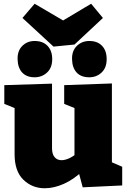

<svg xmlns="http://www.w3.org/2000/svg" viewBox="-20 -991 683 1026"><path d="M219 15Q152 15 105 -30.5Q58 -76 58 -167V-433L74 -407L3 -436V-536L258 -544V-199Q258 -167 272 -151Q286 -135 309 -135Q326 -135 347 -144Q368 -153 390 -171L378 -139V-437L394 -407L323 -436V-536L578 -545V-100L556 -133L633 -100V0L422 10L396 -87L423 -79Q374 -32 321 -8.5Q268 15 219 15ZM457 -578Q413 -578 389.5 -603.5Q366 -629 365 -675Q364 -720 391 -746Q418 -772 457 -772Q501 -772 525.5 -746Q550 -720 550 -675Q550 -629 523 -603.5Q496 -578 457 -578ZM165 -578Q122 -578 98.5 -603.5Q75 -629 74 -675Q73 -720 99.5 -746Q126 -772 165 -772Q209 -772 234 -746Q259 -720 259 -675Q259 -629 231.5 -603.5Q204 -578 165 -578ZM467 -971 530 -895 378 -753 266 -742 100 -895 165 -971 390 -839 249 -841Z"/></svg>

Font: Bitter Thin Black
Style: Regular
Weight: 900
Version: Version 3.020